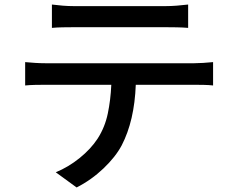

<svg xmlns="http://www.w3.org/2000/svg" viewBox="-20 -772 1040 847"><path d="M209 -752Q232 -749 257 -747Q282 -745 306 -745Q324 -745 365 -745Q406 -745 458 -745Q510 -745 561.5 -745Q613 -745 653 -745Q693 -745 710 -745Q733 -745 759.5 -747Q786 -749 810 -752V-649Q786 -651 759.5 -651.5Q733 -652 710 -652Q693 -652 653 -652Q613 -652 561.5 -652Q510 -652 458.5 -652Q407 -652 366 -652Q325 -652 307 -652Q282 -652 256 -651.5Q230 -651 209 -649ZM91 -498Q112 -496 135.5 -494.5Q159 -493 182 -493Q195 -493 233.5 -493Q272 -493 327.5 -493Q383 -493 446.5 -493Q510 -493 573.5 -493Q637 -493 692.5 -493Q748 -493 786 -493Q824 -493 836 -493Q852 -493 876.5 -494.5Q901 -496 920 -498V-395Q903 -397 879.5 -397.5Q856 -398 836 -398H579Q573 -239 517 -131Q490 -80 436.5 -29Q383 22 318 55L226 -12Q282 -35 331.5 -75Q381 -115 411 -161Q443 -211 455.5 -271Q468 -331 471 -398H182Q160 -398 135.5 -397.5Q111 -397 91 -395Z"/></svg>

Font: Source Han Sans Medium
Style: Regular
Weight: 500
Designer: Ryoko NISHIZUKA Ë•øÂ°öÊ∂ºÂ≠ê (kana, bopomofo & ideographs); Paul D. Hunt (Latin, Greek & Cyrillic); Sandoll Communicatio
Foundry: Adobe
Version: Version 2.004;hotconv 1.0.118;makeotfexe 2.5.65603